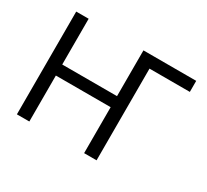

<svg xmlns="http://www.w3.org/2000/svg" viewBox="-143 -952 1272 1177"><g transform="rotate(30 493.0 -363.5)"><path d="M937.5 -727.3V-649.1H652V0H563.9V-325.3H176.1V0H88.1V-727.3H176.1V-403.4H563.9V-727.3Z"/></g></svg>

Font: Inter Zeller
Style: Regular
Weight: 400
Designer: Rasmus Andersson; Joe Bland
Foundry: zeller
Version: Version 3.015;git-dec3a8cb1